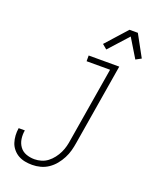

<svg xmlns="http://www.w3.org/2000/svg" viewBox="-175 -1063 935 1168"><g transform="rotate(20 293.0 -479.5)"><path d="M180 8Q155 8 132 3.5Q109 -1 89.5 -12Q70 -23 55 -41Q40 -59 33 -80.5Q26 -102 24.5 -126Q23 -150 27 -174H67Q62 -146 66 -118.5Q70 -91 85.5 -69.5Q101 -48 126.5 -38.5Q152 -29 181 -29Q203 -29 225 -35.5Q247 -42 265.5 -56Q284 -70 299 -89.5Q314 -109 324 -130Q334 -151 339.5 -172.5Q345 -194 348 -216L428 -698H276V-735H474L387 -210Q383 -184 376 -158Q369 -132 356 -107Q343 -82 325 -60Q307 -38 283.5 -22Q260 -6 233 1Q206 8 180 8ZM364 -806 334 -831 456 -967H510L586 -828L551 -809L477 -931Z"/></g></svg>

Font: Iosevka Curly Slab Extralight
Style: Italic
Weight: 200
Italic angle: -9°
Monospace: yes
Designer: Belleve Invis
Foundry: Belleve Invis
Version: Version 22.1.2; ttfautohint (v1.8.4)